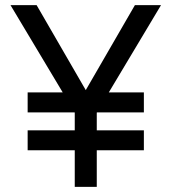

<svg xmlns="http://www.w3.org/2000/svg" viewBox="-20 -730 670 750"><path d="M358 -143V0H272V-143H88V-221H272V-290L271 -291H88V-369H225L21 -710H123L315 -378L507 -710H609L405 -369H542V-291H359L358 -290V-221H542V-143Z"/></svg>

Font: Geist
Style: Regular
Weight: 400
Designer: Basement.studio, Andrés Briganti, Mateo Zaragoza
Foundry: Basement.studio, Vercel, Andrés Briganti, Guido Ferreyra, Mateo Zaragoza
Version: Version 1.401